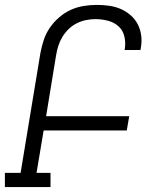

<svg xmlns="http://www.w3.org/2000/svg" viewBox="-33 -763 653 783"><path d="M173 0H-13V-58H51L132 -548Q137 -574 145.5 -600Q154 -626 170 -649.5Q186 -673 208 -692Q230 -711 255 -722.5Q280 -734 307.5 -738.5Q335 -743 361 -743Q387 -743 412 -739.5Q437 -736 459 -726.5Q481 -717 499.5 -701Q518 -685 529 -663.5Q540 -642 543 -617Q546 -592 541 -566L540 -559H475L476 -564Q480 -590 474 -615Q468 -640 450 -656Q432 -672 407 -678.5Q382 -685 356 -685Q337 -685 317.5 -681Q298 -677 280 -668Q262 -659 247 -644.5Q232 -630 221.5 -612.5Q211 -595 205 -576.5Q199 -558 196 -539L155 -289H494L484 -231H145L116 -58H173Z"/></svg>

Font: Iosevka HT Light Extended
Style: Italic
Weight: 300
Width: 7
Italic angle: -9°
Monospace: yes
Designer: Belleve Invis
Foundry: Belleve Invis
Version: Version 32.3.0; ttfautohint (v1.8.4)